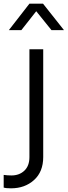

<svg xmlns="http://www.w3.org/2000/svg" viewBox="-83 -804 368 1044"><path d="M-63 216V147Q-42 150 -21 150Q22 150 49.5 124Q77 98 77 50V-536H152V50Q152 130 102 175Q52 220 -23 220Q-50 220 -63 216ZM77 -784H151L265 -640H197L114 -743L33 -640H-35Z"/></svg>

Font: Eudoxus Sans
Style: Regular
Weight: 400
Designer: Stijn de Vries
Foundry: tokotype
Version: Version 2.005